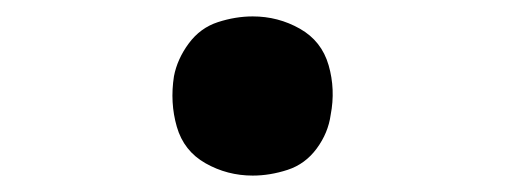

<svg xmlns="http://www.w3.org/2000/svg" viewBox="-20 -457 616 234"><path d="M288 -243Q309 -243 330.5 -250Q352 -257 366 -276Q380 -295 383 -317Q389 -348 380.5 -377.5Q372 -407 345.5 -422Q319 -437 288 -437Q267 -437 245.5 -430Q224 -423 210 -404Q196 -385 192 -364Q187 -332 195.5 -302.5Q204 -273 230.5 -258Q257 -243 288 -243Z"/></svg>

Font: Iosevka Sparkle Oblique
Style: Bold
Weight: 700
Italic angle: -9°
Designer: Belleve Invis
Foundry: Belleve Invis
Version: Version 4.5.0; ttfautohint (v1.8.3)